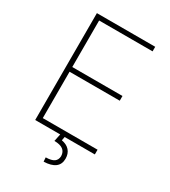

<svg xmlns="http://www.w3.org/2000/svg" viewBox="-213 -812 975 1100"><g transform="rotate(30 274.5 -262.0)"><path d="M95.7 -707H481.4V-676.8H127.9V-369.1H460V-337.9H127.9V-31.2H490.2V0H290.5L286.1 24.4Q320.3 30.3 338.9 51.3Q357.4 72.3 357.4 105.5Q357.4 142.6 331.8 161.9Q306.2 181.2 256.8 182.6L254.9 155.3Q292.5 154.8 309.8 142.6Q327.1 130.4 328.1 105.5Q326.7 48.8 251 48.8L261.2 0H95.7Z"/></g></svg>

Font: Pretendard GOV Thin
Style: Regular
Weight: 100
Designer: Base glyphs from Inter by Rasmus Andersson; Hangeul glyphs from Noto Sans CJK(Source Han Sans) by Jang Soo-young and Kan
Foundry: Kil Hyung-jin
Version: Version 1.309